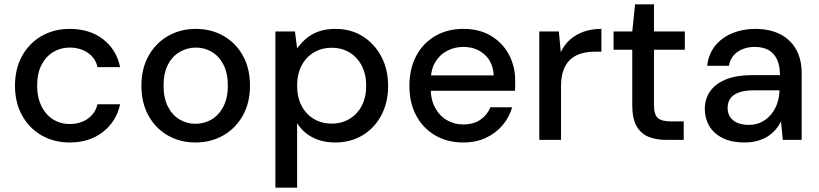

<svg xmlns="http://www.w3.org/2000/svg" viewBox="-20 -644 3770 884"><path d="M301 12Q228 12 171 -21Q114 -54 81.5 -113Q49 -172 49 -249Q49 -327 81.5 -386Q114 -445 171 -478Q228 -511 301 -511Q393 -511 454.5 -463.5Q516 -416 533 -335H429Q419 -378 383.5 -401.5Q348 -425 300 -425Q260 -425 226 -405Q192 -385 171.5 -346Q151 -307 151 -249Q151 -207 163 -174Q175 -141 195.5 -118.5Q216 -96 243 -84.5Q270 -73 300 -73Q333 -73 359 -83.5Q385 -94 403.5 -114.5Q422 -135 429 -164H533Q516 -85 454 -36.5Q392 12 301 12Z M880 12Q809 12 752.5 -20.5Q696 -53 663.5 -112Q631 -171 631 -249Q631 -328 664 -387Q697 -446 754 -478.5Q811 -511 881 -511Q953 -511 1009.5 -478.5Q1066 -446 1098.5 -387.5Q1131 -329 1131 -249Q1131 -171 1098 -112Q1065 -53 1008 -20.5Q951 12 880 12ZM880 -74Q920 -74 953.5 -93.5Q987 -113 1008 -152.5Q1029 -192 1029 -250Q1029 -308 1008.5 -347Q988 -386 954.5 -405.5Q921 -425 881 -425Q843 -425 808.5 -405.5Q774 -386 753.5 -347Q733 -308 733 -249Q733 -192 753.5 -152.5Q774 -113 807.5 -93.5Q841 -74 880 -74Z M1248 220V-499H1338L1348 -421Q1364 -444 1388 -465Q1412 -486 1445.5 -498.5Q1479 -511 1524 -511Q1596 -511 1650.5 -476.5Q1705 -442 1736 -383Q1767 -324 1767 -248Q1767 -173 1736 -114Q1705 -55 1650 -21.5Q1595 12 1523 12Q1464 12 1419 -11.5Q1374 -35 1348 -77V220ZM1507 -75Q1554 -75 1590 -97Q1626 -119 1646 -158Q1666 -197 1666 -249Q1666 -301 1646 -340.5Q1626 -380 1590 -402Q1554 -424 1507 -424Q1460 -424 1424 -402Q1388 -380 1368 -341Q1348 -302 1348 -249Q1348 -197 1368 -158Q1388 -119 1424 -97Q1460 -75 1507 -75Z M2113 12Q2040 12 1984 -20.5Q1928 -53 1896.5 -111.5Q1865 -170 1865 -248Q1865 -327 1896 -386Q1927 -445 1983.5 -478Q2040 -511 2114 -511Q2188 -511 2241.5 -478.5Q2295 -446 2323.5 -392Q2352 -338 2352 -273Q2352 -263 2352 -251.5Q2352 -240 2351 -226H1938V-297H2253Q2250 -358 2211 -393Q2172 -428 2113 -428Q2073 -428 2038.5 -410Q2004 -392 1983.5 -357Q1963 -322 1963 -269V-240Q1963 -185 1983.5 -147.5Q2004 -110 2038 -90.5Q2072 -71 2112 -71Q2160 -71 2191.5 -92.5Q2223 -114 2238 -150H2338Q2325 -104 2294 -67.5Q2263 -31 2217.5 -9.5Q2172 12 2113 12Z M2463 0V-499H2553L2562 -404Q2578 -438 2604.5 -461.5Q2631 -485 2667 -498Q2703 -511 2749 -511V-406H2718Q2686 -406 2657.5 -398Q2629 -390 2608 -372Q2587 -354 2575 -323Q2563 -292 2563 -245V0Z M3047 0Q2999 0 2964 -15Q2929 -30 2910 -65Q2891 -100 2891 -160V-415H2805V-499H2891L2904 -624H2991V-499H3133V-415H2991V-159Q2991 -116 3009 -100.5Q3027 -85 3071 -85H3128V0Z M3409 12Q3347 12 3306 -9Q3265 -30 3245 -65Q3225 -100 3225 -141Q3225 -190 3250.5 -225Q3276 -260 3324 -279Q3372 -298 3440 -298H3571Q3571 -342 3557.5 -370.5Q3544 -399 3518.5 -413.5Q3493 -428 3455 -428Q3410 -428 3377 -406Q3344 -384 3336 -341H3236Q3242 -395 3272.5 -433Q3303 -471 3351.5 -491Q3400 -511 3455 -511Q3525 -511 3573 -486Q3621 -461 3646 -415.5Q3671 -370 3671 -308V0H3584L3576 -85Q3566 -65 3550.5 -47Q3535 -29 3514.5 -16Q3494 -3 3467.5 4.5Q3441 12 3409 12ZM3428 -69Q3460 -69 3486 -82Q3512 -95 3530.5 -117.5Q3549 -140 3558.5 -168Q3568 -196 3569 -226V-228H3450Q3407 -228 3380 -217.5Q3353 -207 3341.5 -189Q3330 -171 3330 -147Q3330 -123 3341.5 -105.5Q3353 -88 3375 -78.5Q3397 -69 3428 -69Z"/></svg>

Font: DM Sans 20pt Medium
Style: Regular
Weight: 500
Version: Version 4.004;gftools[0.9.30]